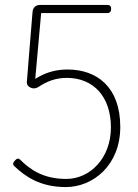

<svg xmlns="http://www.w3.org/2000/svg" viewBox="-20 -746 561 779"><path d="M101 -563 89 -414C88 -405 92 -397 100 -393L103 -391C112 -386 124 -386 134 -392C169 -415 204 -430 251 -430C360 -430 430 -353 430 -229C430 -104 345 -20 249 -20C157 -20 103 -57 63 -97C54 -106 48 -103 40 -94C33 -86 30 -80 38 -72C82 -30 143 13 247 13C357 13 468 -75 468 -231C468 -393 373 -464 254 -464C200 -464 160 -449 123 -426L147 -693H415C426 -693 431 -699 431 -710C431 -721 426 -726 415 -726H272H143C125 -726 113 -715 112 -697Z"/></svg>

Font: GenSenRounded2 TW EL
Style: Regular
Weight: 250
Version: Version 2.100;PS 2.1;hotconv 16.6.51;makeotf.lib2.5.65220 DE